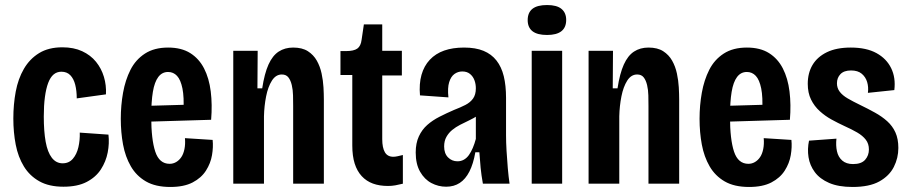

<svg xmlns="http://www.w3.org/2000/svg" viewBox="-20 -730 3614 763"><path d="M232 12Q175 12 136.5 -9.5Q98 -31 75 -68.5Q52 -106 42.5 -155Q33 -204 33 -259Q33 -315 42.5 -366Q52 -417 75 -456.5Q98 -496 135.5 -519Q173 -542 228 -542Q273 -542 306.5 -526.5Q340 -511 361.5 -484.5Q383 -458 393 -424.5Q403 -391 401 -355L285 -339Q285 -369 279 -393Q273 -417 259.5 -431Q246 -445 224 -445Q206 -445 193 -434Q180 -423 171.5 -400.5Q163 -378 158.5 -344.5Q154 -311 154 -267Q154 -208 161.5 -166.5Q169 -125 186 -103Q203 -81 229 -81Q254 -81 269.5 -99Q285 -117 291.5 -145Q298 -173 297 -203L411 -195Q415 -160 408 -124Q401 -88 381 -57Q361 -26 324.5 -7Q288 12 232 12Z M657 13Q598 13 560 -9Q522 -31 500 -69Q478 -107 469 -155.5Q460 -204 460 -258Q460 -311 469 -361.5Q478 -412 498.5 -452.5Q519 -493 556 -517Q593 -541 648 -541Q701 -541 736 -519Q771 -497 791 -458Q811 -419 817.5 -366.5Q824 -314 819 -254L552 -246V-309L727 -314L709 -288Q712 -344 705 -378.5Q698 -413 683.5 -428.5Q669 -444 648 -444Q624 -444 609 -424Q594 -404 587.5 -365Q581 -326 581 -266Q581 -176 597 -127.5Q613 -79 654 -79Q668 -79 680 -86Q692 -93 700.5 -105.5Q709 -118 713 -137.5Q717 -157 715 -181L825 -174Q828 -146 822.5 -113.5Q817 -81 798.5 -52Q780 -23 745.5 -5Q711 13 657 13Z M907 0V-341V-528H1004L1003 -379H1022Q1031 -438 1047 -473.5Q1063 -509 1087.5 -525Q1112 -541 1145 -541Q1181 -541 1203.5 -526.5Q1226 -512 1239 -489Q1252 -466 1258 -438Q1264 -410 1265.5 -383Q1267 -356 1267 -334V0H1145V-309Q1145 -329 1144.5 -351Q1144 -373 1139.5 -392Q1135 -411 1126 -422.5Q1117 -434 1100 -434Q1076 -434 1060.5 -409.5Q1045 -385 1037.5 -347Q1030 -309 1029 -268V0Z M1522 9Q1488 9 1462 -0.5Q1436 -10 1417.5 -30Q1399 -50 1389.5 -80Q1380 -110 1380 -152V-432H1333V-527H1355Q1386 -527 1400 -537Q1414 -547 1417 -572L1426 -633H1499V-528H1577V-430H1499V-177Q1499 -143 1509.5 -125Q1520 -107 1543 -107Q1550 -107 1559.5 -109Q1569 -111 1581 -114V0Q1565 4 1551 6.5Q1537 9 1522 9Z M1753 12Q1722 12 1694.5 -2.5Q1667 -17 1649.5 -47.5Q1632 -78 1632 -124Q1632 -161 1644.5 -188Q1657 -215 1678 -233.5Q1699 -252 1726.5 -266Q1754 -280 1784 -293Q1810 -303 1829.5 -313Q1849 -323 1860 -338.5Q1871 -354 1871 -379Q1871 -396 1865.5 -411Q1860 -426 1848 -436Q1836 -446 1817 -446Q1800 -446 1786 -436Q1772 -426 1765 -403.5Q1758 -381 1762 -343L1649 -351Q1645 -397 1655 -432.5Q1665 -468 1688 -492.5Q1711 -517 1745 -529Q1779 -541 1824 -541Q1870 -541 1901.5 -528Q1933 -515 1953 -489.5Q1973 -464 1982 -427Q1991 -390 1991 -341V-192Q1991 -165 1993 -130.5Q1995 -96 1998 -61.5Q2001 -27 2005 0H1899Q1893 -33 1890 -63Q1887 -93 1885 -125H1869Q1861 -79 1845.5 -48.5Q1830 -18 1807 -3Q1784 12 1753 12ZM1798 -89Q1812 -89 1823.5 -95.5Q1835 -102 1843.5 -114Q1852 -126 1859 -142.5Q1866 -159 1871 -178V-293L1903 -294Q1893 -280 1877.5 -270Q1862 -260 1844 -251.5Q1826 -243 1808.5 -234Q1791 -225 1777 -213.5Q1763 -202 1754 -186Q1745 -170 1745 -148Q1745 -120 1760.5 -104.5Q1776 -89 1798 -89Z M2093 0V-528H2214V0ZM2154 -591Q2115 -591 2096 -606Q2077 -621 2077 -650Q2077 -680 2096 -695Q2115 -710 2154 -710Q2193 -710 2211.5 -694.5Q2230 -679 2230 -651Q2230 -621 2211 -606Q2192 -591 2154 -591Z M2319 0V-341V-528H2416L2415 -379H2434Q2443 -438 2459 -473.5Q2475 -509 2499.5 -525Q2524 -541 2557 -541Q2593 -541 2615.5 -526.5Q2638 -512 2651 -489Q2664 -466 2670 -438Q2676 -410 2677.5 -383Q2679 -356 2679 -334V0H2557V-309Q2557 -329 2556.5 -351Q2556 -373 2551.5 -392Q2547 -411 2538 -422.5Q2529 -434 2512 -434Q2488 -434 2472.5 -409.5Q2457 -385 2449.5 -347Q2442 -309 2441 -268V0Z M2957 13Q2898 13 2860 -9Q2822 -31 2800 -69Q2778 -107 2769 -155.5Q2760 -204 2760 -258Q2760 -311 2769 -361.5Q2778 -412 2798.5 -452.5Q2819 -493 2856 -517Q2893 -541 2948 -541Q3001 -541 3036 -519Q3071 -497 3091 -458Q3111 -419 3117.5 -366.5Q3124 -314 3119 -254L2852 -246V-309L3027 -314L3009 -288Q3012 -344 3005 -378.5Q2998 -413 2983.5 -428.5Q2969 -444 2948 -444Q2924 -444 2909 -424Q2894 -404 2887.5 -365Q2881 -326 2881 -266Q2881 -176 2897 -127.5Q2913 -79 2954 -79Q2968 -79 2980 -86Q2992 -93 3000.5 -105.5Q3009 -118 3013 -137.5Q3017 -157 3015 -181L3125 -174Q3128 -146 3122.5 -113.5Q3117 -81 3098.5 -52Q3080 -23 3045.5 -5Q3011 13 2957 13Z M3368 13Q3312 13 3275 -3Q3238 -19 3218 -46Q3198 -73 3193 -105.5Q3188 -138 3195 -171L3304 -179Q3301 -152 3306 -129Q3311 -106 3327 -92Q3343 -78 3370 -78Q3403 -78 3418 -95Q3433 -112 3433 -136Q3433 -159 3420.5 -175Q3408 -191 3386.5 -203.5Q3365 -216 3336 -229Q3310 -241 3284.5 -255Q3259 -269 3237.5 -288.5Q3216 -308 3203 -334.5Q3190 -361 3190 -397Q3190 -440 3209 -472Q3228 -504 3266 -522.5Q3304 -541 3361 -541Q3423 -541 3463 -519Q3503 -497 3521.5 -459Q3540 -421 3534 -372L3429 -361Q3432 -384 3426 -404Q3420 -424 3404.5 -437Q3389 -450 3362 -450Q3334 -450 3320 -435.5Q3306 -421 3306 -399Q3306 -380 3317 -365.5Q3328 -351 3348.5 -339Q3369 -327 3398 -313Q3429 -298 3457 -282.5Q3485 -267 3506 -248Q3527 -229 3538.5 -203.5Q3550 -178 3550 -142Q3550 -102 3532 -66.5Q3514 -31 3474.5 -9Q3435 13 3368 13Z"/></svg>

Font: Bricolage Grotesque Condensed SemiBold
Style: Regular
Weight: 600
Width: 3
Designer: Mathieu Triay
Foundry: Atelier Triay
Version: Version 1.000;gftools[0.9.30]